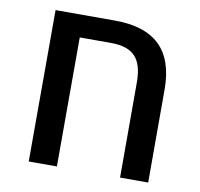

<svg xmlns="http://www.w3.org/2000/svg" viewBox="-69 -650 751 722"><g transform="rotate(10 307.0 -289.0)"><path d="M85.9 0 86.4 -578.1H313.5Q427.7 -578.1 484.6 -523.2Q541.5 -468.3 542 -357.4V0H434.6V-364.7Q434.6 -431.6 405.8 -462.2Q377 -492.7 314 -492.7H193.8L193.4 0Z"/></g></svg>

Font: Heebo Medium
Style: Regular
Weight: 500
Designer: Oded Ezer
Foundry: Ezer Type House
Version: Version 3.100